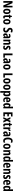

<svg xmlns="http://www.w3.org/2000/svg" viewBox="6928 -7728 1040 14936"><g transform="rotate(90 7448.0 -260.0)"><path d="M558 0V-714H430V-389C430 -348 432 -294 436 -227H432L224 -714H64V0H192V-331C192 -372 190 -428 185 -498H189L397 0Z M1074 -274C1074 -457 993 -557 867 -557C720 -557 658 -441 658 -274C658 -120 723 10 865 10C1017 10 1074 -123 1074 -274ZM790 -273C790 -391 813 -447 866 -447C920 -447 942 -390 942 -274C942 -158 920 -100 866 -100C814 -100 790 -159 790 -273Z M1348 -103C1317 -103 1305 -125 1305 -168V-439H1404V-547H1305V-662H1216L1185 -543L1121 -509V-439H1175V-163C1175 -46 1214 10 1308 10C1347 10 1380 1 1411 -15V-119C1388 -109 1367 -103 1348 -103Z M1879 -274C1879 -457 1798 -557 1672 -557C1525 -557 1463 -441 1463 -274C1463 -120 1528 10 1670 10C1822 10 1879 -123 1879 -274ZM1595 -273C1595 -391 1618 -447 1671 -447C1725 -447 1747 -390 1747 -274C1747 -158 1725 -100 1671 -100C1619 -100 1595 -159 1595 -273Z M2515 -209C2515 -303 2470 -360 2381 -412C2299 -459 2281 -479 2281 -530C2281 -570 2305 -599 2352 -599C2388 -599 2429 -586 2475 -558L2513 -679C2461 -707 2404 -724 2347 -724C2219 -724 2143 -644 2143 -523C2143 -410 2196 -363 2280 -312C2360 -266 2376 -241 2376 -195C2376 -151 2349 -117 2298 -117C2250 -117 2191 -135 2139 -168V-30C2192 -1 2245 10 2305 10C2433 10 2515 -80 2515 -209Z M2790 -557C2724 -557 2665 -541 2616 -511L2651 -414C2696 -440 2732 -452 2763 -452C2805 -452 2824 -423 2824 -364V-341L2756 -338C2638 -333 2574 -275 2574 -162C2574 -74 2610 10 2700 10C2764 10 2802 -17 2835 -73H2837L2859 0H2954V-363C2954 -491 2897 -557 2790 -557ZM2787 -252 2824 -254V-203C2824 -137 2795 -94 2754 -94C2722 -94 2705 -118 2705 -167C2705 -221 2732 -249 2787 -252Z M3311 -557C3255 -557 3214 -529 3190 -477H3182L3168 -547H3065V0H3195V-263C3195 -393 3214 -441 3269 -441C3312 -441 3325 -401 3325 -324V0H3455V-362C3455 -489 3403 -557 3311 -557Z M3857 -160C3857 -244 3811 -289 3744 -328C3677 -369 3664 -380 3664 -408C3664 -435 3681 -451 3713 -451C3749 -451 3784 -435 3815 -414L3851 -514C3805 -542 3759 -557 3706 -557C3602 -557 3538 -498 3538 -402C3538 -322 3577 -272 3645 -235C3715 -199 3727 -181 3727 -153C3727 -120 3707 -103 3671 -103C3623 -103 3574 -123 3539 -147V-21C3582 0 3630 10 3682 10C3792 10 3857 -49 3857 -160Z M4140 0H4467V-119H4277V-714H4140Z M4727 -557C4661 -557 4602 -541 4553 -511L4588 -414C4633 -440 4669 -452 4700 -452C4742 -452 4761 -423 4761 -364V-341L4693 -338C4575 -333 4511 -275 4511 -162C4511 -74 4547 10 4637 10C4701 10 4739 -17 4772 -73H4774L4796 0H4891V-363C4891 -491 4834 -557 4727 -557ZM4724 -252 4761 -254V-203C4761 -137 4732 -94 4691 -94C4659 -94 4642 -118 4642 -167C4642 -221 4669 -249 4724 -252Z M5398 -274C5398 -457 5317 -557 5191 -557C5044 -557 4982 -441 4982 -274C4982 -120 5047 10 5189 10C5341 10 5398 -123 5398 -274ZM5114 -273C5114 -391 5137 -447 5190 -447C5244 -447 5266 -390 5266 -274C5266 -158 5244 -100 5190 -100C5138 -100 5114 -159 5114 -273Z M5690 0H6017V-119H5827V-714H5690Z M6484 -274C6484 -457 6403 -557 6277 -557C6130 -557 6068 -441 6068 -274C6068 -120 6133 10 6275 10C6427 10 6484 -123 6484 -274ZM6200 -273C6200 -391 6223 -447 6276 -447C6330 -447 6352 -390 6352 -274C6352 -158 6330 -100 6276 -100C6224 -100 6200 -159 6200 -273Z M6972 -274C6972 -457 6891 -557 6765 -557C6618 -557 6556 -441 6556 -274C6556 -120 6621 10 6763 10C6915 10 6972 -123 6972 -274ZM6688 -273C6688 -391 6711 -447 6764 -447C6818 -447 6840 -390 6840 -274C6840 -158 6818 -100 6764 -100C6712 -100 6688 -159 6688 -273Z M7311 -557C7262 -557 7228 -539 7194 -475H7187L7169 -547H7064V240H7194V21C7194 1 7192 -30 7190 -71H7194C7222 -16 7264 10 7315 10C7413 10 7472 -96 7472 -273C7472 -454 7414 -557 7311 -557ZM7271 -447C7318 -447 7340 -389 7340 -271C7340 -158 7317 -102 7270 -102C7218 -102 7194 -151 7194 -260V-287C7194 -399 7218 -447 7271 -447Z M7742 -556C7612 -556 7544 -454 7544 -270C7544 -97 7607 10 7758 10C7815 10 7864 -2 7908 -28V-136C7861 -107 7823 -96 7776 -96C7706 -96 7673 -140 7672 -236H7933V-310C7933 -460 7865 -556 7742 -556ZM7744 -454C7788 -454 7812 -407 7812 -330H7673C7675 -418 7702 -454 7744 -454Z M8163 10C8215 10 8246 -12 8279 -59H8286L8305 0H8409V-760H8279V-570C8279 -549 8281 -519 8283 -477H8279C8250 -531 8209 -557 8159 -557C8060 -557 8001 -452 8001 -274C8001 -96 8059 10 8163 10ZM8203 -99C8157 -99 8133 -157 8133 -275C8133 -386 8156 -444 8202 -444C8256 -444 8279 -396 8279 -288V-257C8279 -148 8255 -99 8203 -99Z M9042 0V-119H8858V-312H9029V-429H8858V-597H9042V-714H8721V0Z M9220 -280 9093 0H9231L9299 -176L9370 0H9511L9384 -278L9506 -547H9365L9303 -383L9239 -547H9097Z M9757 -103C9726 -103 9714 -125 9714 -168V-439H9813V-547H9714V-662H9625L9594 -543L9530 -509V-439H9584V-163C9584 -46 9623 10 9717 10C9756 10 9789 1 9820 -15V-119C9797 -109 9776 -103 9757 -103Z M10130 -557C10078 -557 10038 -509 10018 -457H10011L9993 -547H9892V0H10023V-279C10022 -364 10055 -418 10116 -418C10135 -418 10150 -416 10162 -411L10175 -550C10156 -555 10143 -557 10130 -557Z M10416 -557C10350 -557 10291 -541 10242 -511L10277 -414C10322 -440 10358 -452 10389 -452C10431 -452 10450 -423 10450 -364V-341L10382 -338C10264 -333 10200 -275 10200 -162C10200 -74 10236 10 10326 10C10390 10 10428 -17 10461 -73H10463L10485 0H10580V-363C10580 -491 10523 -557 10416 -557ZM10413 -252 10450 -254V-203C10450 -137 10421 -94 10380 -94C10348 -94 10331 -118 10331 -167C10331 -221 10358 -249 10413 -252Z M10944 -606C10985 -606 11020 -591 11055 -567L11094 -680C11043 -710 10991 -724 10934 -724C10770 -724 10678 -570 10678 -356C10678 -122 10770 10 10931 10C10984 10 11032 -1 11073 -25V-147C11034 -126 10995 -109 10951 -109C10867 -109 10820 -196 10820 -355C10820 -500 10860 -606 10944 -606Z M11570 -274C11570 -457 11489 -557 11363 -557C11216 -557 11154 -441 11154 -274C11154 -120 11219 10 11361 10C11513 10 11570 -123 11570 -274ZM11286 -273C11286 -391 11309 -447 11362 -447C11416 -447 11438 -390 11438 -274C11438 -158 11416 -100 11362 -100C11310 -100 11286 -159 11286 -273Z M11908 -557C11852 -557 11811 -529 11787 -477H11779L11765 -547H11662V0H11792V-263C11792 -393 11811 -441 11866 -441C11909 -441 11922 -401 11922 -324V0H12052V-362C12052 -489 12000 -557 11908 -557Z M12305 10C12357 10 12388 -12 12421 -59H12428L12447 0H12551V-760H12421V-570C12421 -549 12423 -519 12425 -477H12421C12392 -531 12351 -557 12301 -557C12202 -557 12143 -452 12143 -274C12143 -96 12201 10 12305 10ZM12345 -99C12299 -99 12275 -157 12275 -275C12275 -386 12298 -444 12344 -444C12398 -444 12421 -396 12421 -288V-257C12421 -148 12397 -99 12345 -99Z M12841 -556C12711 -556 12643 -454 12643 -270C12643 -97 12706 10 12857 10C12914 10 12963 -2 13007 -28V-136C12960 -107 12922 -96 12875 -96C12805 -96 12772 -140 12771 -236H13032V-310C13032 -460 12964 -556 12841 -556ZM12843 -454C12887 -454 12911 -407 12911 -330H12772C12774 -418 12801 -454 12843 -454Z M13366 -557C13310 -557 13269 -529 13245 -477H13237L13223 -547H13120V0H13250V-263C13250 -393 13269 -441 13324 -441C13367 -441 13380 -401 13380 -324V0H13510V-362C13510 -489 13458 -557 13366 -557Z M13912 -160C13912 -244 13866 -289 13799 -328C13732 -369 13719 -380 13719 -408C13719 -435 13736 -451 13768 -451C13804 -451 13839 -435 13870 -414L13906 -514C13860 -542 13814 -557 13761 -557C13657 -557 13593 -498 13593 -402C13593 -322 13632 -272 13700 -235C13770 -199 13782 -181 13782 -153C13782 -120 13762 -103 13726 -103C13678 -103 13629 -123 13594 -147V-21C13637 0 13685 10 13737 10C13847 10 13912 -49 13912 -160Z M14173 -556C14043 -556 13975 -454 13975 -270C13975 -97 14038 10 14189 10C14246 10 14295 -2 14339 -28V-136C14292 -107 14254 -96 14207 -96C14137 -96 14104 -140 14103 -236H14364V-310C14364 -460 14296 -556 14173 -556ZM14175 -454C14219 -454 14243 -407 14243 -330H14104C14106 -418 14133 -454 14175 -454Z M14594 10C14646 10 14677 -12 14710 -59H14717L14736 0H14840V-760H14710V-570C14710 -549 14712 -519 14714 -477H14710C14681 -531 14640 -557 14590 -557C14491 -557 14432 -452 14432 -274C14432 -96 14490 10 14594 10ZM14634 -99C14588 -99 14564 -157 14564 -275C14564 -386 14587 -444 14633 -444C14687 -444 14710 -396 14710 -288V-257C14710 -148 14686 -99 14634 -99Z"/></g></svg>

Font: Noto Sans Lao Looped ExtraCondensed
Style: Bold
Weight: 700
Width: 2
Designer: Mark Frömberg, Ben Mitchell
Foundry: The Fontpad Ltd
Version: Version 1.002